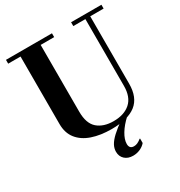

<svg xmlns="http://www.w3.org/2000/svg" viewBox="-225 -908 1223 1305"><g transform="rotate(-30 387.0 -255.5)"><path d="M403 13Q316 13 250.5 -9.5Q185 -32 148.5 -78Q112 -124 112 -194V-724H15V-754H376V-724H270V-200Q270 -107 316.5 -67Q363 -27 441 -27Q525 -27 573 -70Q621 -113 621 -200V-724H526V-754H764V-724H659V-195Q659 -87 595 -37Q531 13 403 13ZM439 243Q399 243 374.5 220.5Q350 198 350 161Q350 135 363.5 110Q377 85 408 56Q439 27 491 -10H537Q492 31 466 74Q440 117 440 152Q440 190 476 190Q490 190 503.5 184Q517 178 533 165H537V200Q520 220 494 231.5Q468 243 439 243Z"/></g></svg>

Font: Libre Bodoni
Style: Bold
Weight: 700
Designer: Pablo Impallari, Rodrigo Fuenzalida
Foundry: Impallari Type
Version: Version 2.005;gftools[0.9.23]